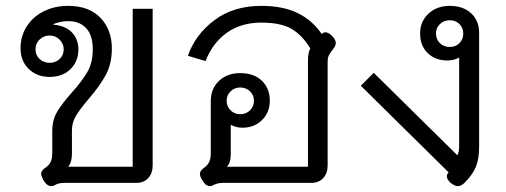

<svg xmlns="http://www.w3.org/2000/svg" viewBox="-20 -623 1722 654"><path d="M155 11Q139 11 127 -11Q120 -25 120 -31Q120 -42 135 -52Q148 -61 153 -72.5Q158 -84 158 -102V-176Q158 -214 174.5 -242Q191 -270 224 -307Q260 -347 278 -378.5Q296 -410 296 -455Q296 -503 273.5 -527Q251 -551 213 -551Q186 -551 162 -541V-539Q204 -535 225.5 -512Q247 -489 247 -455Q247 -414 220 -387.5Q193 -361 149 -361Q106 -361 78 -388Q50 -415 50 -459Q50 -500 71 -533Q92 -566 129 -584.5Q166 -603 212 -603Q283 -603 322 -562.5Q361 -522 361 -458Q361 -406 340.5 -368Q320 -330 282 -286Q253 -252 239 -229Q225 -206 225 -178V-98Q225 -70 212 -55H432V-593H500V-59Q500 -33 485 -16.5Q470 0 444 0H198Q179 0 166 8Q162 11 155 11ZM197 -455Q197 -474 183 -488Q169 -502 149 -502Q129 -502 115 -488.5Q101 -475 101 -455Q101 -435 115 -422Q129 -409 149 -409Q169 -409 183 -422Q197 -435 197 -455Z M695 11Q680 11 668 -11Q661 -22 661 -31Q661 -42 676 -52Q688 -61 693 -72.5Q698 -84 698 -102V-279Q698 -321 726 -347.5Q754 -374 798 -374Q845 -374 872 -348Q899 -322 899 -280Q899 -240 872.5 -214Q846 -188 806 -188Q784 -188 766 -198V-96Q766 -69 753 -55H1029V-414Q1029 -445 1037 -458Q1009 -504 972.5 -525Q936 -546 870 -546Q802 -546 753.5 -512Q705 -478 680 -415L620 -433Q645 -505 710 -554Q775 -603 870 -603Q944 -603 994 -578.5Q1044 -554 1076 -507Q1082 -513 1089 -513Q1098 -513 1111 -501Q1127 -484 1123 -471Q1122 -465 1114 -455Q1106 -445 1101 -436Q1096 -427 1096 -411V-59Q1096 -33 1081 -16.5Q1066 0 1040 0H739Q720 0 706 8Q702 11 695 11ZM845 -280Q845 -299 831.5 -312Q818 -325 798 -325Q779 -325 765.5 -312Q752 -299 752 -280Q752 -260 765.5 -247Q779 -234 798 -234Q818 -234 831.5 -247Q845 -260 845 -280Z M1539 11Q1528 11 1514 -1Q1502 -13 1502 -22Q1502 -29 1508 -36L1209 -331L1253 -375L1538 -94Q1544 -106 1544 -125V-427Q1526 -417 1504 -417Q1463 -417 1437 -442Q1411 -467 1411 -509Q1411 -550 1439.5 -576.5Q1468 -603 1512 -603Q1557 -603 1584.5 -578Q1612 -553 1612 -511V-122Q1612 -83 1601.5 -56Q1591 -29 1562 0Q1551 11 1539 11ZM1558 -509Q1558 -528 1545 -541Q1532 -554 1512 -554Q1492 -554 1478.5 -541Q1465 -528 1465 -509Q1465 -489 1478.5 -476Q1492 -463 1512 -463Q1532 -463 1545 -476Q1558 -489 1558 -509Z"/></svg>

Font: Niramit Light
Style: Regular
Weight: 300
Designer: Katatrad Aksorn Co.,Ltd.
Foundry: Cadson Demak Co.,Ltd.
Version: Version 1.000; ttfautohint (v1.6)